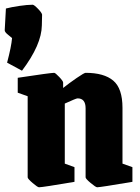

<svg xmlns="http://www.w3.org/2000/svg" viewBox="-60 -780 593 812"><path d="M-9 -619Q-12 -622 -26.5 -633.5Q-41 -645 -40 -653L-35 -744Q-12 -750 22 -755Q56 -760 78 -760Q84 -760 100.5 -743Q117 -726 118 -718L117 -673Q116 -591 33 -481L-30 -515Q-12 -583 -9 -619ZM57 -30V-373L15 -388V-451Q154 -472 169 -472Q174 -472 190.5 -454.5Q207 -437 207 -431V-408Q232 -428 264 -450Q296 -472 302 -472Q380 -472 419 -439Q458 -406 458 -324V-88L500 -73V-11Q364 12 351 12Q345 12 323.5 -6Q302 -24 302 -30V-322Q302 -364 268 -364Q262 -364 214 -342V-88L255 -73V-11Q120 12 105 12Q99 12 78 -6Q57 -24 57 -30Z"/></svg>

Font: Grenze ExtraBold
Style: Regular
Weight: 800
Designer: Renata Polastri
Foundry: Omnibus-Type
Version: Version 1.002; ttfautohint (v1.8)